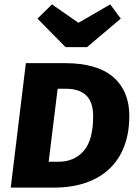

<svg xmlns="http://www.w3.org/2000/svg" viewBox="-20 -856 640 876"><path d="M246 -118Q319 -118 362 -167.5Q405 -217 405 -325Q405 -391 373 -421Q341 -451 283 -451H243L202 -118ZM570 -327Q570 -251 547.5 -190.5Q525 -130 481 -87.5Q437 -45 372.5 -22.5Q308 0 224 0H29L98 -568H275Q423 -568 496.5 -504.5Q570 -441 570 -327ZM483 -836 531 -771 377 -641H279L151 -771L217 -836L338 -752Z"/></svg>

Font: Qjlgwqiwhsfqbnnlvksmvfsycuq
Style: Regular
Weight: 700
Italic angle: -8°
Designer: Carrois Corporate & Edenspiekermann
Foundry: Carrois Corporate GbR & Edenspiekermann AG
Version: Version 2.001